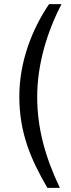

<svg xmlns="http://www.w3.org/2000/svg" viewBox="-20 -743 344 924"><path d="M276 -723H216C132 -599 73 -443 73 -278C73 -108 126 21 208 161H268C197 12 159 -127 159 -277C159 -435 208 -593 276 -723Z"/></svg>

Font: United Sans
Style: Regular
Weight: 400
Designer: Pablo Impallari, Rodrigo Fuenzalida (Modified by Dan O. Williams)
Version: Version 1.000;PS 001.000;hotconv 1.0.88;makeotf.lib2.5.64775